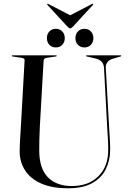

<svg xmlns="http://www.w3.org/2000/svg" viewBox="-20 -997 694 1030"><path d="M556 -297.5 538 -633Q536.5 -652 527.2 -664Q518 -676 495.5 -682.5L445.5 -694Q441.5 -695.5 441.5 -697Q441.5 -700 445.5 -700H627Q631 -700 631 -697Q631 -695 625 -693.5L584 -681.5Q566.5 -676.5 556.2 -663.2Q546 -650 547.5 -633L566 -302.5Q567.5 -275.5 569.2 -249Q571 -222.5 571 -195Q571 -137.5 548 -90.2Q525 -43 475.2 -15Q425.5 13 345.5 13Q257.5 13 200 -13Q142.5 -39 114 -83.8Q85.5 -128.5 85.5 -185.5Q85.5 -200 86.5 -223.2Q87.5 -246.5 89 -270.2Q90.5 -294 91.5 -310L112 -674Q113 -684.5 94.5 -687L48 -694Q43 -695 43 -697Q43 -700 47 -700H280Q284.5 -700 284.5 -697Q284.5 -695 279.5 -694L231.5 -687Q214.5 -684.5 214 -672L193.5 -313.5Q191.5 -275.5 191 -243.8Q190.5 -212 190.5 -190Q190.5 -94 236.5 -46.5Q282.5 1 366 1Q454.5 1 507.5 -51.2Q560.5 -103.5 560.5 -192Q560.5 -223 559 -249.5Q557.5 -276 556 -297.5ZM279.5 -742.5Q258 -742.5 244.8 -756.8Q231.5 -771 231.5 -792.5Q231.5 -814 244.8 -828.2Q258 -842.5 279.5 -842.5Q301 -842.5 314.2 -828.2Q327.5 -814 327.5 -792.5Q327.5 -771 314.2 -756.8Q301 -742.5 279.5 -742.5ZM433 -742.5Q411.5 -742.5 398 -756.8Q384.5 -771 384.5 -792.5Q384.5 -814 398 -828.2Q411.5 -842.5 433 -842.5Q454.5 -842.5 467.8 -828.2Q481 -814 481 -792.5Q481 -771 467.8 -756.8Q454.5 -742.5 433 -742.5ZM372 -855Q363 -845 356.5 -845Q350 -845 341 -855L235 -970Q231.5 -974.5 234 -976.5Q235.5 -978 240.5 -975L356.5 -915L472 -975Q477 -978 479 -976.5Q481.5 -974 478 -970Z"/></svg>

Font: Fraunces144ptRegular
Style: Regular
Weight: 400
Version: Version 1.000;[0bf87f6ff]